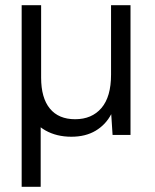

<svg xmlns="http://www.w3.org/2000/svg" viewBox="-20 -520 597 740"><path d="M483 -500V0H413.9L408.7 -80Q387.5 -39.4 348.6 -16.2Q309.7 7 255.1 7Q198.1 7 154.9 -17.4Q111.8 -41.7 87.7 -90.3Q63.5 -138.8 63.5 -212V-500H138.5V-220.7Q138.5 -142.6 172.2 -101.6Q205.9 -60.5 269.5 -60.5Q334.1 -60.5 371 -103.7Q408 -146.9 408 -232.1V-500ZM63.5 -407H136.8V200H63.5Z"/></svg>

Font: Envelope Sans Variable
Style: Regular
Weight: 500
Designer: Andreas Rasmussen / Norman Anderson
Foundry: mail.de GmbH
Version: Version 1.150